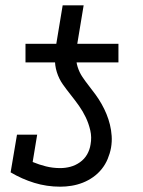

<svg xmlns="http://www.w3.org/2000/svg" viewBox="-20 -695 540 723"><path d="M76 -460V-530H192L216 -675H295L271 -530H426V-460ZM207 8Q156 8 109 -6.5Q62 -21 20 -46L44 -188H120L103 -85Q127 -75 153 -68.5Q179 -62 207 -62Q226 -62 245 -67Q264 -72 281 -84Q298 -96 308 -113.5Q318 -131 321 -151Q326 -178 320 -204Q314 -230 303 -253Q292 -276 277.5 -296.5Q263 -317 247 -337Q231 -357 216.5 -377.5Q202 -398 194 -423.5Q186 -449 187 -476Q188 -503 192 -530H271Q267 -508 266.5 -485.5Q266 -463 272.5 -442.5Q279 -422 290.5 -405Q302 -388 315 -371.5Q328 -355 340 -338.5Q352 -322 362.5 -303.5Q373 -285 381 -265.5Q389 -246 394 -225.5Q399 -205 400.5 -183Q402 -161 398 -138Q394 -117 385.5 -96.5Q377 -76 363 -58.5Q349 -41 330.5 -28Q312 -15 291.5 -7Q271 1 249.5 4.5Q228 8 207 8Z"/></svg>

Font: Iosevka Slab
Style: Italic
Weight: 400
Italic angle: -9°
Monospace: yes
Designer: Belleve Invis
Foundry: Belleve Invis
Version: Version 11.1.0; ttfautohint (v1.8.3)